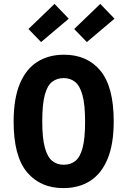

<svg xmlns="http://www.w3.org/2000/svg" viewBox="-20 -951 654 986"><path d="M564 -328Q564 -211 532.5 -135Q501 -59 443 -22Q385 15 305 15Q187 15 118.5 -67Q50 -149 50 -326Q50 -444 81.5 -520Q113 -596 171 -633Q229 -670 309 -670Q428 -670 496 -587.5Q564 -505 564 -328ZM197 -328Q197 -241 210.5 -192.5Q224 -144 248.5 -124.5Q273 -105 307 -105Q342 -105 366.5 -124Q391 -143 404 -191Q417 -239 417 -326Q417 -414 403.5 -462.5Q390 -511 365.5 -530.5Q341 -550 307 -550Q273 -550 248 -531Q223 -512 210 -463.5Q197 -415 197 -328ZM126 -802 260 -931 333 -855 191 -735ZM361 -802 495 -931 568 -855 426 -735Z"/></svg>

Font: Intel One Mono Light
Style: Regular
Weight: 300
Monospace: yes
Designer: Fred Shallcrass
Foundry: Frere-Jones Type LLC
Version: Version 1.004